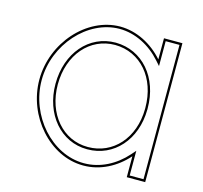

<svg xmlns="http://www.w3.org/2000/svg" viewBox="-91 -684 852 805"><g transform="rotate(15 335.0 -281.5)"><path d="M65 -281C65 -122 190 20 335 20C335.5 20 336 20 336.5 20C409.1 20 476.1 -15.5 525 -70.8V-20V20H605V-20V-281V-284.8V-543V-583H525V-543V-491.3C475.5 -547.1 407.6 -583 335 -583C191 -582 65 -441 65 -281ZM145 -281C145 -411 226 -503 335 -503C445 -502 525 -411 525 -281V-276.3C524 -148.8 442.7 -60 335 -60C334.4 -60 333.9 -60 333.3 -60C226.1 -60 145 -152.7 145 -281ZM75 -281C75 -436.3 197.7 -572 335 -573C404.2 -573 469.5 -538.8 517.5 -484.7L535 -465V-573H595V10H535V-97.2L517.5 -77.4C470.1 -23.9 405.7 10 336.5 10C336 10 335.7 10 335 10C196.6 10 75 -126.7 75 -281ZM135 -281C135 -148.6 219.5 -50 333.3 -50C333.8 -50 334.6 -50 335 -50C449 -50 534 -144.4 535 -276.3V-281C535 -415.1 451.6 -511.9 335 -513C219.4 -513 135 -415.1 135 -281Z"/></g></svg>

Font: Nordica Advanced
Style: RegularOL
Weight: 300
Version: Version 1.07